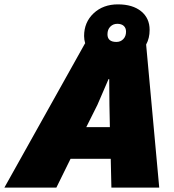

<svg xmlns="http://www.w3.org/2000/svg" viewBox="-88 -859 797 879"><path d="M422 0 419 -132H235L170 0H-68L301 -660H302Q297 -678 297 -694Q297 -757 340.5 -798Q384 -839 452 -839Q519 -839 558 -807.5Q597 -776 597 -722Q597 -684 581 -655L641 0ZM404 -702Q404 -667 445 -667Q464 -667 476.5 -680Q489 -693 489 -714Q489 -731 478.5 -740.5Q468 -750 449 -750Q430 -750 417 -737Q404 -724 404 -702ZM307 -277H415L413 -379L412 -497H409L358 -379Z"/></svg>

Font: Elaine Sans Black
Style: Italic
Weight: 900
Italic angle: -13°
Designer: Wei Huang
Foundry: Wei Huang
Version: Version 2.001;December 24, 2019;FontCreator 12.0.0.2547 64-b